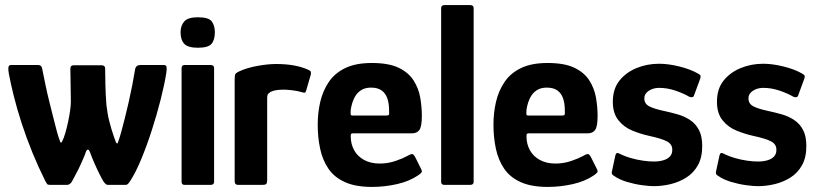

<svg xmlns="http://www.w3.org/2000/svg" viewBox="-20 -728 3222 756"><path d="M158 -16Q131 -70 107.5 -127.5Q84 -185 65.5 -242Q47 -299 34.5 -349Q22 -399 15 -437Q12 -452 13 -462Q14 -472 23 -472H130Q144 -472 146 -458Q152 -428 159 -394Q166 -360 174.5 -326.5Q183 -293 190.5 -262.5Q198 -232 204.5 -208.5Q211 -185 216 -173Q218 -165 220.5 -166.5Q223 -168 224 -170Q231 -183 237 -203.5Q243 -224 248 -247.5Q253 -271 256 -292Q259 -313 259 -327Q259 -345 258.5 -363.5Q258 -382 258 -399.5Q258 -417 257.5 -432Q257 -447 257 -457Q257 -471 270 -471H381Q386 -471 390 -468Q394 -465 394 -457Q394 -430 395 -392.5Q396 -355 399 -315Q401 -300 403.5 -283.5Q406 -267 410.5 -250Q415 -233 419.5 -217.5Q424 -202 428.5 -190Q433 -178 436 -169Q442 -157 445 -169Q451 -185 457.5 -209Q464 -233 471.5 -262.5Q479 -292 486.5 -325Q494 -358 500.5 -391Q507 -424 512 -455Q515 -472 533 -472H625Q635 -472 636 -463.5Q637 -455 635 -442Q628 -397 613 -337.5Q598 -278 578 -216Q558 -154 536 -101Q514 -48 493 -16Q488 -8 484 -4Q480 0 475 0H407Q400 0 397 -2.5Q394 -5 389 -11Q382 -22 371.5 -43Q361 -64 351 -87Q341 -110 335 -127Q326 -151 317 -127Q316 -122 310.5 -109.5Q305 -97 299 -83.5Q293 -70 289 -62Q282 -48 273.5 -32.5Q265 -17 262 -11Q259 -7 254.5 -3.5Q250 0 243 0H179Q169 0 166.5 -2.5Q164 -5 158 -16Z M826 -601Q826 -571 813 -555.5Q800 -540 759 -540Q720 -540 705.5 -555.5Q691 -571 691 -601Q691 -627 705.5 -643.5Q720 -660 759 -660Q802 -660 814 -643.5Q826 -627 826 -601ZM823 -12Q823 0 809 0H707Q695 0 695 -12V-460Q695 -472 707 -472H809Q823 -472 823 -460Z M1067 -476Q1143 -476 1192 -454Q1202 -450 1203.5 -446Q1205 -442 1204 -435L1186 -373Q1184 -365 1181 -363.5Q1178 -362 1169 -365Q1152 -370 1131 -372.5Q1110 -375 1099 -375Q1083 -375 1072 -373.5Q1061 -372 1055 -370Q1049 -368 1045 -366Q1041 -363 1036.5 -359Q1032 -355 1032 -341V-21Q1032 -7 1028 -3.5Q1024 0 1014 0H917Q912 0 908 -3Q904 -6 904 -17V-417Q904 -433 907.5 -437.5Q911 -442 922 -447Q952 -461 993.5 -468.5Q1035 -476 1067 -476Z M1231 -237Q1231 -284 1241 -327Q1251 -370 1274.5 -405Q1298 -440 1339.5 -460Q1381 -480 1444 -480Q1510 -480 1549 -461.5Q1588 -443 1608 -412Q1628 -381 1634.5 -344.5Q1641 -308 1641 -272Q1641 -230 1631.5 -216.5Q1622 -203 1602 -203H1370Q1364 -203 1362.5 -200.5Q1361 -198 1361 -191Q1361 -161 1374.5 -136.5Q1388 -112 1414 -98Q1440 -84 1475 -84Q1508 -84 1538 -94.5Q1568 -105 1582 -113Q1594 -120 1601 -121.5Q1608 -123 1616 -107L1637 -65Q1643 -54 1640 -49.5Q1637 -45 1627 -38Q1592 -14 1543 -3Q1494 8 1445 8Q1380 8 1338 -11Q1296 -30 1273 -64Q1250 -98 1240.5 -142.5Q1231 -187 1231 -237ZM1512 -293Q1512 -321 1505 -341Q1498 -361 1482.5 -372Q1467 -383 1441 -383Q1420 -383 1405.5 -375Q1391 -367 1382 -354Q1373 -341 1368 -325.5Q1363 -310 1361 -296Q1360 -280 1361 -276.5Q1362 -273 1369 -273H1500Q1509 -273 1511 -276Q1513 -279 1512 -293Z M1717 -12V-696Q1717 -708 1730 -708H1831Q1845 -708 1845 -696V-12Q1845 0 1831 0H1730Q1717 0 1717 -12Z M1923 -237Q1923 -284 1933 -327Q1943 -370 1966.5 -405Q1990 -440 2031.5 -460Q2073 -480 2136 -480Q2202 -480 2241 -461.5Q2280 -443 2300 -412Q2320 -381 2326.5 -344.5Q2333 -308 2333 -272Q2333 -230 2323.5 -216.5Q2314 -203 2294 -203H2062Q2056 -203 2054.5 -200.5Q2053 -198 2053 -191Q2053 -161 2066.5 -136.5Q2080 -112 2106 -98Q2132 -84 2167 -84Q2200 -84 2230 -94.5Q2260 -105 2274 -113Q2286 -120 2293 -121.5Q2300 -123 2308 -107L2329 -65Q2335 -54 2332 -49.5Q2329 -45 2319 -38Q2284 -14 2235 -3Q2186 8 2137 8Q2072 8 2030 -11Q1988 -30 1965 -64Q1942 -98 1932.5 -142.5Q1923 -187 1923 -237ZM2204 -293Q2204 -321 2197 -341Q2190 -361 2174.5 -372Q2159 -383 2133 -383Q2112 -383 2097.5 -375Q2083 -367 2074 -354Q2065 -341 2060 -325.5Q2055 -310 2053 -296Q2052 -280 2053 -276.5Q2054 -273 2061 -273H2192Q2201 -273 2203 -276Q2205 -279 2204 -293Z M2403 -116Q2406 -127 2412.5 -125.5Q2419 -124 2425 -120Q2442 -112 2464.5 -105.5Q2487 -99 2511 -95.5Q2535 -92 2554 -92Q2574 -92 2590.5 -96.5Q2607 -101 2617 -111Q2627 -121 2627 -137Q2628 -159 2607.5 -170.5Q2587 -182 2536 -193Q2504 -200 2470.5 -213.5Q2437 -227 2415 -254.5Q2393 -282 2393 -327Q2393 -378 2419 -410.5Q2445 -443 2486.5 -460Q2528 -477 2575 -477Q2612 -477 2656 -466Q2700 -455 2729 -438Q2738 -433 2738.5 -429Q2739 -425 2737 -418L2713 -353Q2710 -341 2694 -347Q2672 -360 2640 -371Q2608 -382 2575 -382Q2552 -382 2534.5 -370.5Q2517 -359 2517 -341Q2517 -319 2537 -309Q2557 -299 2595 -291Q2623 -285 2649 -277.5Q2675 -270 2697 -255.5Q2719 -241 2732 -216.5Q2745 -192 2745 -153Q2745 -108 2728 -77.5Q2711 -47 2682.5 -29Q2654 -11 2620.5 -3Q2587 5 2554 5Q2536 5 2507 1Q2478 -3 2448 -12Q2418 -21 2397 -36Q2393 -38 2390.5 -41.5Q2388 -45 2389 -51Z M2813 -116Q2816 -127 2822.5 -125.5Q2829 -124 2835 -120Q2852 -112 2874.5 -105.5Q2897 -99 2921 -95.5Q2945 -92 2964 -92Q2984 -92 3000.5 -96.5Q3017 -101 3027 -111Q3037 -121 3037 -137Q3038 -159 3017.5 -170.5Q2997 -182 2946 -193Q2914 -200 2880.5 -213.5Q2847 -227 2825 -254.5Q2803 -282 2803 -327Q2803 -378 2829 -410.5Q2855 -443 2896.5 -460Q2938 -477 2985 -477Q3022 -477 3066 -466Q3110 -455 3139 -438Q3148 -433 3148.5 -429Q3149 -425 3147 -418L3123 -353Q3120 -341 3104 -347Q3082 -360 3050 -371Q3018 -382 2985 -382Q2962 -382 2944.5 -370.5Q2927 -359 2927 -341Q2927 -319 2947 -309Q2967 -299 3005 -291Q3033 -285 3059 -277.5Q3085 -270 3107 -255.5Q3129 -241 3142 -216.5Q3155 -192 3155 -153Q3155 -108 3138 -77.5Q3121 -47 3092.5 -29Q3064 -11 3030.5 -3Q2997 5 2964 5Q2946 5 2917 1Q2888 -3 2858 -12Q2828 -21 2807 -36Q2803 -38 2800.5 -41.5Q2798 -45 2799 -51Z"/></svg>

Font: Glory
Style: Bold
Weight: 700
Designer: Robert Leuschke
Foundry: Robert Leuschke
Version: Version 1.011